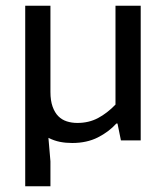

<svg xmlns="http://www.w3.org/2000/svg" viewBox="-20 -490 577 670"><path d="M383 -470H471V0H402L390 -59H386Q360 -30 321.5 -10.5Q283 9 232 9Q209 9 189 5Q169 1 149 -9L156 73V160H68V-470H156V-169Q156 -139 163.5 -118Q171 -97 183.5 -84.5Q196 -72 213 -66.5Q230 -61 250 -61Q290 -61 322 -78Q354 -95 383 -125Z"/></svg>

Font: Mukta Vaani
Style: Regular
Weight: 400
Designer: Noopur Datye, Girish Dalvi, Yashodeep Gholap, Pallavi Karambelkar
Foundry: Ek Type
Version: Version 2.538;PS 1.000;hotconv 16.6.51;makeotf.lib2.5.65220;